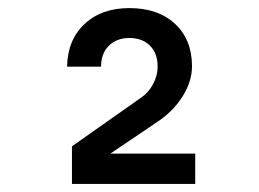

<svg xmlns="http://www.w3.org/2000/svg" viewBox="-20 -860 640 475"><path d="M158 -405V-498L327 -617Q347 -630 358.5 -651.5Q370 -673 370 -695Q370 -728 351 -747Q332 -766 300 -766Q269 -766 249.5 -747Q230 -728 230 -695H146Q147 -761 189 -800.5Q231 -840 300 -840Q371 -840 413 -801Q455 -762 455 -696Q455 -659 432 -622Q409 -585 370 -559L253 -480H463V-405Z"/></svg>

Font: NKDuy Mono
Style: Bold
Weight: 700
Monospace: yes
Designer: NKDuy
Foundry: NKDuy
Version: Version 2.251; ttfautohint (v1.8.4.7-5d5b)